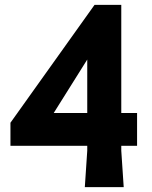

<svg xmlns="http://www.w3.org/2000/svg" viewBox="-20 -770 624 790"><path d="M479 -170V-150L489 0H329L339 -150V-170H23V-265L369 -750H479V-305H544V-170ZM339 -305V-525L201 -305Z"/></svg>

Font: Farro
Style: Bold
Weight: 700
Designer: Aceler Chua
Foundry: Grayscale Limited
Version: Version 1.101